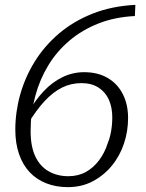

<svg xmlns="http://www.w3.org/2000/svg" viewBox="-20 -760 600 790"><path d="M259 10Q211 10 171 -5.5Q131 -21 102.5 -51Q74 -81 58.5 -125.5Q43 -170 43 -226Q43 -299 63 -370.5Q83 -442 122.5 -506Q162 -570 221.5 -621Q281 -672 360 -703.5Q439 -735 537 -740L535 -694Q453 -690 385.5 -663.5Q318 -637 266 -593Q214 -549 179 -491.5Q144 -434 126 -368Q121 -350 117 -331Q113 -312 110.5 -293.5Q108 -275 107 -256.5Q106 -238 106 -220Q106 -157 125.5 -116Q145 -75 180.5 -55Q216 -35 261 -35Q302 -35 333.5 -52.5Q365 -70 388 -101Q411 -132 423 -170Q430 -187 434 -204.5Q438 -222 440 -240.5Q442 -259 442 -277Q442 -318 428 -349.5Q414 -381 385.5 -399.5Q357 -418 315 -418Q272 -418 235 -399.5Q198 -381 163.5 -344Q129 -307 94 -249L93 -292Q124 -347 160 -385Q196 -423 238 -443Q280 -463 326 -463Q383 -463 423.5 -439Q464 -415 485.5 -372.5Q507 -330 507 -274Q507 -220 490 -169Q473 -118 440 -78Q407 -38 361.5 -14Q316 10 259 10Z"/></svg>

Font: Roboto Serif ExtraLight
Style: Italic
Weight: 250
Italic angle: -10°
Designer: Greg Gazdowicz
Foundry: Commercial Type
Version: Version 1.008